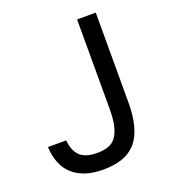

<svg xmlns="http://www.w3.org/2000/svg" viewBox="-130 -799 816 908"><g transform="rotate(-20 277.5 -345.0)"><path d="M235 10Q183 10 144.5 -3.5Q106 -17 80 -41.5Q54 -66 40.5 -101.5Q27 -137 25 -180H117Q121 -129 148 -101.5Q175 -74 235 -74Q267 -74 290.5 -82Q314 -90 329.5 -110.5Q345 -131 353 -165Q361 -199 361 -250V-700H455V-250Q455 -180 441.5 -130.5Q428 -81 401 -50Q374 -19 332.5 -4.5Q291 10 235 10Z"/></g></svg>

Font: Golos Text VF
Style: Regular
Weight: 400
Designer: A.Korolkova, Vitaly Kuzmin
Foundry: ParaType Ltd
Version: Version 2.003